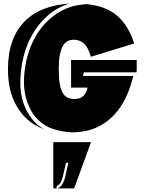

<svg xmlns="http://www.w3.org/2000/svg" viewBox="-20 -730 798 1059"><path d="M734 -359Q734 -352 734 -345Q734 -338 733 -331H442L438 -311H715Q700 -246 673 -190Q646 -134 605.5 -92Q565 -50 509.5 -25.5Q454 -1 381 0Q326 -2 276 -17.5Q226 -33 187 -72Q168 -91 154 -115.5Q140 -140 130.5 -167Q121 -194 116.5 -222Q112 -250 112 -276Q112 -355 134.5 -431Q157 -507 201 -567Q245 -627 309.5 -665Q374 -703 459 -707Q569 -696 630 -640Q691 -584 720 -490L481 -417Q467 -468 443.5 -489.5Q420 -511 387 -511Q369 -511 353.5 -503.5Q338 -496 327 -477Q316 -458 310 -427Q304 -396 304 -350Q304 -300 309.5 -268Q315 -236 326 -217.5Q337 -199 353 -191.5Q369 -184 390 -184Q422 -184 439.5 -200.5Q457 -217 463 -247H372V-399H734ZM129 -73Q80 -118 52 -185.5Q24 -253 24 -350Q24 -436 47.5 -501Q71 -566 115 -611Q159 -656 221.5 -680.5Q284 -705 362 -710Q295 -689 244.5 -645Q194 -601 160 -542.5Q126 -484 109 -414Q92 -344 92 -271Q92 -235 99.5 -198Q107 -161 123.5 -127Q140 -93 164.5 -64.5Q189 -36 224 -17Q170 -36 129 -73ZM344 168 326 246Q322 261 316 274Q310 287 293 296L292 309H274V54H482L389 309H298Q315 301 324 285.5Q333 270 338 252L357 168Z"/></svg>

Font: J.M. Nexus Grotesque
Style: Regular
Weight: 900
Designer: deFharo
Foundry: deFharo
Version: Version 3.003